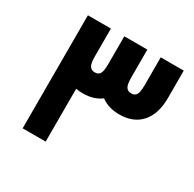

<svg xmlns="http://www.w3.org/2000/svg" viewBox="-146 -815 979 968"><g transform="rotate(30 344.0 -331.0)"><path d="M658 -660V-500Q658 -408 613 -357Q568 -306 486 -306Q423 -306 380 -338Q337 -306 274 -306Q251 -306 234 -310V-2H100V-660H234V-500Q234 -458 243.5 -443Q253 -428 274 -428Q294 -428 303 -442.5Q312 -457 312 -500V-660H446V-500Q446 -458 455.5 -443Q465 -428 486 -428Q506 -428 515 -442.5Q524 -457 524 -500V-660Z"/></g></svg>

Font: Cairo
Style: Bold
Weight: 700
Designer: Mohamed Gaber
Foundry: Kief Type Foundry
Version: Version 2.100